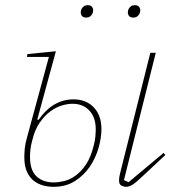

<svg xmlns="http://www.w3.org/2000/svg" viewBox="-20 -710 687 742"><path d="M187 12Q168 12 148 7Q128 2 111.5 -10.5Q95 -23 84.5 -45.5Q74 -68 74 -103Q74 -120 76 -138.5Q78 -157 85 -181L169 -490H84L86 -501L196 -512L124 -248L129 -247Q159 -289 192.5 -307.5Q226 -326 264 -326Q313 -326 342.5 -295Q372 -264 372 -211Q372 -178 361 -139Q350 -100 327.5 -66.5Q305 -33 270 -10.5Q235 12 187 12ZM467 12Q459 12 449.5 7.5Q440 3 440 -13Q440 -24 444 -40L561 -506H582L459 -14L477 -6L612 -119L619 -111L530 -28Q504 -3 491 4.5Q478 12 467 12ZM188 -5Q205 -5 227 -10Q249 -15 271 -30.5Q293 -46 312 -74Q331 -102 342 -147Q347 -165 348.5 -181.5Q350 -198 350 -211Q350 -256 325.5 -282.5Q301 -309 260 -309Q242 -309 219.5 -302.5Q197 -296 174.5 -279.5Q152 -263 133 -235.5Q114 -208 104 -165Q99 -147 97.5 -131.5Q96 -116 96 -103Q96 -52 121 -28.5Q146 -5 188 -5ZM313 -642Q302 -642 297 -648Q292 -654 292 -662Q292 -670 296 -677Q299 -682 304.5 -686Q310 -690 319 -690Q330 -690 335 -684Q340 -678 340 -670Q340 -662 336 -655Q333 -650 327.5 -646Q322 -642 313 -642ZM495 -642Q484 -642 479 -648Q474 -654 474 -662Q474 -670 478 -677Q481 -682 486.5 -686Q492 -690 501 -690Q512 -690 517 -684Q522 -678 522 -670Q522 -662 518 -655Q515 -650 509.5 -646Q504 -642 495 -642Z"/></svg>

Font: IBM Plex Serif Thin
Style: Italic
Weight: 100
Italic angle: -14°
Designer: Mike Abbink, Paul van der Laan, Pieter van Rosmalen
Foundry: Bold Monday
Version: Version 3.001